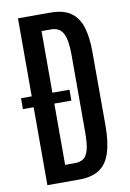

<svg xmlns="http://www.w3.org/2000/svg" viewBox="-94 -917 659 974"><g transform="rotate(-10 235.5 -429.5)"><path d="M69.3 0V-859.4H237.3Q304.2 -859.4 342.3 -831.8Q380.4 -804.2 396 -752.4Q411.6 -700.7 411.6 -628.4L412.1 -249Q412.1 -162.6 394.5 -107.4Q377 -52.2 337.9 -26.1Q298.8 0 233.4 0ZM175.8 -85.9H226.1Q252.4 -85.9 269.8 -97.2Q287.1 -108.4 295.9 -139.4Q304.7 -170.4 304.7 -228.5V-629.9Q304.7 -707.5 286.4 -741.2Q268.1 -774.9 225.1 -774.9H175.8ZM14.2 -401.4V-457.5H263.7V-401.4Z"/></g></svg>

Font: Antonio Medium
Style: Regular
Weight: 500
Designer: Vernon Adams
Foundry: Vernon Adams
Version: Version 1.002